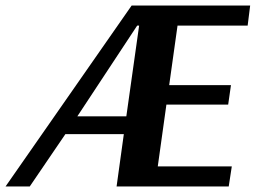

<svg xmlns="http://www.w3.org/2000/svg" viewBox="-34 -670 919 690"><path d="M865 -650 856 -578H604L574 -364H796L786 -294H564L533 -72H799L788 0H385L411 -188H201L73 0H-14L439 -650ZM420 -252 466 -578H459L244 -252Z"/></svg>

Font: Arsenal
Style: Bold Italic
Weight: 700
Italic angle: -9.10001°
Designer: Andrij Shevchenko
Foundry: Stairsfor
Version: Version 2.001;PS 002.001;hotconv 1.0.88;makeotf.lib2.5.64775